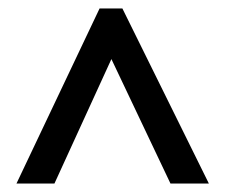

<svg xmlns="http://www.w3.org/2000/svg" viewBox="-20 -735 533 455"><path d="M19 -300 216 -715H270L475 -300H384L244 -595L109 -300Z"/></svg>

Font: Noto Sans Arabic UI Cn Md
Style: Regular
Weight: 500
Width: 3
Designer: Monotype Design Team, Nadine Chahine and Nizar Qandah
Foundry: Monotype Imaging Inc.
Version: Version 2.010; ttfautohint (v1.8.4.7-5d5b)